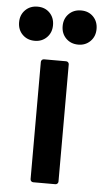

<svg xmlns="http://www.w3.org/2000/svg" viewBox="-112 -760 427 795"><g transform="rotate(5 102.0 -363.0)"><path d="M45 -12V-499Q45 -504 48.5 -507.5Q52 -511 57 -511H149Q154 -511 157.5 -507.5Q161 -504 161 -499V-12Q161 -7 157.5 -3.5Q154 0 149 0H57Q52 0 48.5 -3.5Q45 -7 45 -12ZM122 -655Q122 -686 142 -706Q162 -726 193 -726Q224 -726 243.5 -706Q263 -686 263 -655Q263 -624 243 -604Q223 -584 193 -584Q162 -584 142 -604Q122 -624 122 -655ZM-59 -655Q-59 -686 -39 -706Q-19 -726 12 -726Q43 -726 62.5 -706Q82 -686 82 -655Q82 -624 62 -604Q42 -584 12 -584Q-19 -584 -39 -604Q-59 -624 -59 -655Z"/></g></svg>

Font: Barlow Semi Condensed SemiBold
Style: Regular
Weight: 600
Width: 4
Designer: Jeremy Tribby
Foundry: Tribby Type
Version: Version 1.408